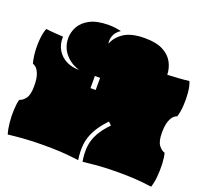

<svg xmlns="http://www.w3.org/2000/svg" viewBox="-147 -1053 1337 1247"><g transform="rotate(20 521.5 -429.5)"><path d="M26 17Q16 -15 11.5 -59Q7 -103 9 -147Q11 -191 19 -220Q42 -226 61 -251.5Q80 -277 80 -337Q80 -388 69.5 -416.5Q59 -445 46 -457Q33 -469 23 -470Q13 -503 9.5 -548.5Q6 -594 10.5 -639Q15 -684 27 -713Q54 -709 84 -707Q114 -705 146 -703Q144 -650 167.5 -611.5Q191 -573 231.5 -553.5Q272 -534 319 -536Q261 -551 221 -597Q181 -643 181 -707Q181 -747 201.5 -785.5Q222 -824 270.5 -850Q319 -876 401 -876Q426 -876 447.5 -873Q469 -870 487 -866Q454 -844 443.5 -815Q433 -786 439 -760Q455 -807 505 -841.5Q555 -876 651 -876Q729 -876 776 -851.5Q823 -827 844.5 -787Q866 -747 867 -702Q910 -704 947.5 -706.5Q985 -709 1016 -713Q1029 -684 1033 -639Q1037 -594 1034 -548.5Q1031 -503 1020 -470Q1011 -469 997.5 -457Q984 -445 973.5 -416.5Q963 -388 963 -337Q963 -277 982.5 -251.5Q1002 -226 1024 -220Q1032 -191 1034 -147Q1036 -103 1032 -59Q1028 -15 1017 17Q993 14 964 10.5Q935 7 892 4.5Q849 2 783 2Q704 2 644 7Q584 12 543 17Q533 -41 538.5 -88Q544 -135 568 -178.5Q592 -222 636 -267L615 -287Q565 -235 539.5 -186Q514 -137 509 -87.5Q504 -38 513 17Q488 14 457.5 10.5Q427 7 382.5 4.5Q338 2 271 2Q189 2 128 7Q67 12 26 17ZM428 -450H464V-534H428Z"/></g></svg>

Font: Oi
Style: Regular
Weight: 400
Designer: Kostas Bartsokas, Mohamad Dakak
Foundry: Foundry5
Version: Version 4.000